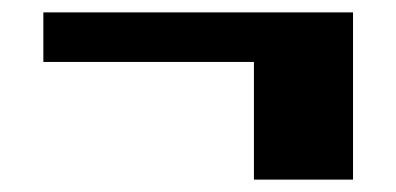

<svg xmlns="http://www.w3.org/2000/svg" viewBox="-20 -455 640 310"><path d="M390 -355H50V-435H550V-165H390Z"/></svg>

Font: Otomanopee
Style: Regular
Weight: 400
Designer: Das Ende der Wildnis
Foundry: Gutenberg Labo
Version: Version 3.000